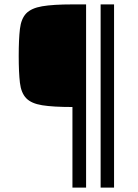

<svg xmlns="http://www.w3.org/2000/svg" viewBox="-20 -708 627 872"><path d="M309 144V-222Q221 -222 171.5 -230Q122 -238 99 -262Q76 -286 70.5 -332Q65 -378 65 -454Q65 -530 70.5 -576.5Q76 -623 99 -647Q122 -671 171.5 -679.5Q221 -688 309 -688H371V144ZM437 144V-688H498V144Z"/></svg>

Font: Saira
Style: Regular
Weight: 400
Designer: Hector Gatti with collaboration of the Omnibus-Type team
Foundry: Omnibus-Type
Version: Version 1.100; ttfautohint (v1.8.3)